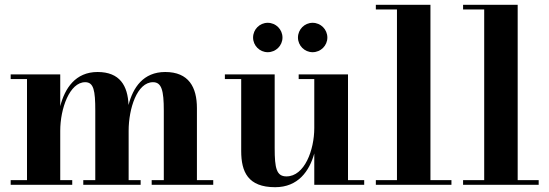

<svg xmlns="http://www.w3.org/2000/svg" viewBox="-20 -770 2288 800"><path d="M24.5 -19.5V0H281V-19.5H231V-225C231 -317.5 270 -427.5 335 -427.5C370.5 -427.5 377 -393 377 -309V-19.5H327V0H566V-19.5H516V-225C516 -317.5 551 -427.5 617.5 -427.5C653.5 -427.5 662.5 -393 662.5 -309V-19.5H612V0H868.5V-19.5H800.5V-319.5C800.5 -406.5 766.5 -470 668.5 -470C576.5 -470 534 -404.5 515.5 -332.5C512.5 -412.5 479.5 -470 386.5 -470C294 -470 250 -401.5 231 -327.5V-460H24.5V-440.5H92.5V-19.5Z M1221.5 -613.5C1221.5 -580 1249 -552.5 1282.5 -552.5C1316.5 -552.5 1344 -580 1344 -613.5C1344 -647.5 1316.5 -675 1282.5 -675C1249 -675 1221.5 -647.5 1221.5 -613.5ZM1034.5 -613.5C1034.5 -580 1062 -552.5 1095.5 -552.5C1129.5 -552.5 1157 -580 1157 -613.5C1157 -647.5 1129.5 -675 1095.5 -675C1062 -675 1034.5 -647.5 1034.5 -613.5ZM1124.5 -460H917V-440.5H985V-141C985 -54 1013 10 1126.5 10C1222 10 1269 -57 1289.5 -130.5V0H1497.5V-19.5H1430V-460H1224.5V-440.5H1289.5V-236.5C1289.5 -145 1249 -35 1173.5 -35C1132 -35 1124.5 -69 1124.5 -153Z M1546 -19.5V0H1861V-19.5H1773.5V-750H1546V-730.5H1634V-19.5Z M1909.5 -19.5V0H2224.5V-19.5H2137V-750H1909.5V-730.5H1997.5V-19.5Z"/></svg>

Font: Bodoni* 11pt
Style: Bold
Weight: 700
Version: Version 2.3